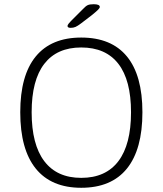

<svg xmlns="http://www.w3.org/2000/svg" viewBox="-20 -884 771 910"><path d="M365 6Q223 6 149.5 -85Q76 -176 76 -352Q76 -527 149.5 -616.5Q223 -706 365 -706Q508 -706 581.5 -616.5Q655 -527 655 -352Q655 -176 581.5 -85Q508 6 365 6ZM365 -41Q481 -41 541 -120Q601 -199 601 -352Q601 -504 541 -581.5Q481 -659 365 -659Q250 -659 190 -581.5Q130 -504 130 -352Q130 -199 190 -120Q250 -41 365 -41ZM315 -752Q300 -752 300 -761Q300 -765 305 -771.5Q310 -778 316 -784L373 -841Q386 -855 395.5 -859.5Q405 -864 424 -864Q453 -864 453 -851Q453 -846 444.5 -837.5Q436 -829 415 -812L364 -773Q348 -761 338 -756.5Q328 -752 315 -752Z"/></svg>

Font: Asap ExtraLight
Style: Regular
Weight: 200
Designer: Pablo Cosgaya
Foundry: Omnibus-Type
Version: Version 3.001; ttfautohint (v1.8.4.7-5d5b)